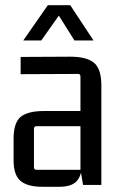

<svg xmlns="http://www.w3.org/2000/svg" viewBox="-20 -708 456 735"><path d="M207 7H142Q85 7 58.5 -15.5Q32 -38 32 -95V-177Q32 -238 59 -260.5Q86 -283 149 -283H298V-225H120Q110 -225 110 -215V-67Q110 -58 120 -58H288V-415Q288 -425 279 -425L59 -424V-490L249 -491Q312 -491 340 -467.5Q368 -444 368 -381V0H298L288 -58L294 -85Q294 -38 274.5 -15.5Q255 7 207 7ZM249 -688 338 -553H265L201 -655H210L138 -553H69L163 -688Z"/></svg>

Font: Gemunu Libre ExtraLight
Style: Regular
Weight: 400
Version: Version 1.100